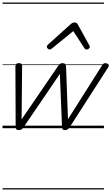

<svg xmlns="http://www.w3.org/2000/svg" viewBox="-20 -1015 881 1520"><path d="M127 15Q114 15 109 8Q104 1 104 -11L102 -489Q102 -499 107.5 -507Q113 -515 129 -515Q143 -515 149 -510Q155 -505 155 -492L151 -70L441 -494Q449 -506 456.5 -510.5Q464 -515 476 -515Q489 -515 495.5 -508Q502 -501 503 -487L518 -71L787 -496Q794 -507 801 -512Q808 -517 819 -514Q835 -512 839.5 -503Q844 -494 837 -483L529 -4Q523 4 515 9.5Q507 15 494 15Q481 15 476 8Q471 1 471 -10L454 -430L164 -4Q159 4 150 9.5Q141 15 127 15ZM373 -623Q365 -623 358 -630Q351 -637 351 -645Q351 -650 353.5 -654Q356 -658 360 -662L541 -825Q549 -832 556 -834.5Q563 -837 571 -837Q578 -837 584.5 -834Q591 -831 595 -823L685 -660Q688 -655 689.5 -651Q691 -647 691 -644Q691 -635 682 -629Q673 -623 666 -623Q660 -623 655.5 -626Q651 -629 648 -634L560 -769L395 -634Q388 -629 383.5 -626Q379 -623 373 -623ZM0 475H803V485H0ZM0 -20H803V0H0ZM0 -505H803V-500H0ZM0 -995H803V-985H0Z"/></svg>

Font: Playwrite CZ Guides
Style: Regular
Weight: 400
Designer: Veronika Burian, José Scaglione
Foundry: TypeTogether
Version: Version 1.003